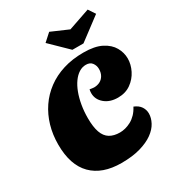

<svg xmlns="http://www.w3.org/2000/svg" viewBox="-212 -1022 1074 1171"><g transform="rotate(-30 324.5 -437.0)"><path d="M298 20Q164 20 91.5 -53Q19 -126 19 -270Q19 -340 37 -401.5Q55 -463 89.5 -514Q124 -565 174.5 -602.5Q225 -640 289.5 -660Q354 -680 432 -680Q511 -680 558.5 -655.5Q606 -631 627.5 -593Q649 -555 649 -514Q649 -472 628.5 -431Q608 -390 570 -363Q532 -336 479 -336Q422 -336 386 -366.5Q350 -397 350 -441Q350 -454 353 -467Q361 -466 368.5 -464.5Q376 -463 383 -463Q406 -463 424.5 -472.5Q443 -482 454 -501Q465 -520 465 -546Q465 -570 451 -589Q437 -608 408 -608Q382 -608 359 -593.5Q336 -579 317 -552.5Q298 -526 284.5 -490Q271 -454 263.5 -410.5Q256 -367 256 -320Q256 -258 269.5 -219.5Q283 -181 311.5 -163.5Q340 -146 383 -146Q401 -146 421 -151Q441 -156 461.5 -167Q482 -178 500 -196.5Q518 -215 532 -242Q564 -229 578.5 -207Q593 -185 593 -159Q593 -128 576 -96Q559 -64 523 -38Q487 -12 431 4Q375 20 298 20ZM383 -728 262 -846 315 -894 435 -842 586 -894 618 -846 461 -728Z"/></g></svg>

Font: Sansita Swashed Light Black
Style: Regular
Weight: 900
Version: Version 1.003